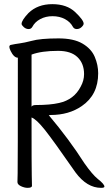

<svg xmlns="http://www.w3.org/2000/svg" viewBox="-20 -894 540 925"><path d="M232 -874Q302 -874 342.5 -835.5Q383 -797 383 -780Q383 -773 373 -763.5Q363 -754 350 -754Q337 -754 331 -765Q319 -788 293 -802Q267 -816 233 -816Q200 -816 174 -802Q148 -788 136 -765Q130 -754 118 -754Q105 -754 94.5 -763.5Q84 -773 84 -779Q84 -796 117 -831Q161 -874 232 -874ZM467 11Q399 11 344 -63Q237 -217 196 -268.5Q155 -320 132 -328Q132 -81 133 -48.5Q134 -16 134 1Q134 11 113 11Q98 11 81 3Q64 -5 64 -17Q64 -29 65 -58.5Q66 -88 66 -616Q47 -616 31 -649Q25 -662 25 -668Q25 -677 34 -678Q52 -682 74.5 -685Q97 -688 132 -697Q174 -709 262 -709Q335 -709 377.5 -684Q420 -659 436.5 -620Q453 -581 453 -541Q453 -437 374 -383Q312 -340 224 -340L215 -339Q313 -223 387 -107Q425 -53 451 -32Q483 -7 483 5Q483 11 467 11ZM132 -380Q136 -388 153 -388Q222 -388 265 -398Q337 -414 369 -477Q385 -506 385 -537Q385 -588 353.5 -618.5Q322 -649 260 -649Q180 -649 132 -631Z"/></svg>

Font: Moon Stars Kai T HW
Style: Regular
Weight: 400
Designer: GuiWonder
Version: Version 1.101